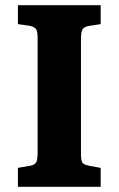

<svg xmlns="http://www.w3.org/2000/svg" viewBox="-20 -720 457 740"><path d="M49 0V-73L95 -81Q114 -84 119.5 -94.5Q125 -105 125 -131V-573Q125 -598 119 -607.5Q113 -617 92 -621L49 -627V-700H368V-627L322 -620Q304 -617 298 -606.5Q292 -596 292 -569V-128Q292 -102 297.5 -93.5Q303 -85 324 -81L368 -73V0Z"/></svg>

Font: Literata
Style: Bold
Weight: 700
Designer: Latin by Veronika Burian and Jose Scaglione. Greek by Irene Vlachou. Cyrillic by Vera Evstafieva.
Foundry: TypeTogether
Version: Version 3.103; ttfautohint (v1.8.4.7-5d5b);gftools[0.9.29]